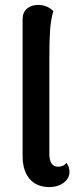

<svg xmlns="http://www.w3.org/2000/svg" viewBox="-20 -752 322 782"><path d="M72 -117V-674Q72 -701 89.5 -716.5Q107 -732 135 -732Q172 -732 197 -707Q187 -671 184 -629.5Q181 -588 181 -512V-126Q181 -73 217 -73Q227 -73 236.5 -77Q246 -81 250 -89Q263 -73 263 -52Q263 -25 239 -7.5Q215 10 182 10Q129 10 100.5 -23.5Q72 -57 72 -117Z"/></svg>

Font: Arima Madurai
Style: Bold
Weight: 700
Designer: Joana Correia and Natanael Gama
Foundry: NDISCOVER
Version: Version 1.019